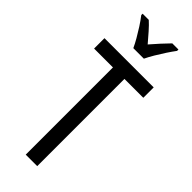

<svg xmlns="http://www.w3.org/2000/svg" viewBox="-306 -968 993 993"><g transform="rotate(45 190.5 -471.5)"><path d="M232 0H148V-638H10V-714H370V-638H232ZM152 -783Q142 -805 127 -831Q112 -857 95 -883.5Q78 -910 60 -933V-943H105Q124 -926 146.5 -900.5Q169 -875 191 -849Q217 -879 234.5 -898Q252 -917 277 -943H322V-933Q307 -913 289.5 -886.5Q272 -860 256 -833Q240 -806 229 -783Z"/></g></svg>

Font: Noto Sans Thai ExtraCondensed
Style: Regular
Weight: 400
Width: 2
Designer: Monotype Design Team
Foundry: Monotype Imaging Inc.
Version: Version 2.002